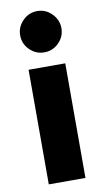

<svg xmlns="http://www.w3.org/2000/svg" viewBox="-85 -784 449 825"><g transform="rotate(-10 139.0 -371.0)"><path d="M59 -500H219V0H59ZM49 -652Q49 -688 75.5 -715Q102 -742 139 -742Q176 -742 202.5 -715Q229 -688 229 -652Q229 -615 202.5 -588.5Q176 -562 139 -562Q102 -562 75.5 -588.5Q49 -615 49 -652Z"/></g></svg>

Font: Oak Sans ExtraBold
Style: Regular
Weight: 800
Designer: Erik Kennedy, Walven
Foundry: Erik Kennedy, Walven
Version: Version 1.000